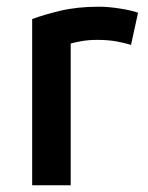

<svg xmlns="http://www.w3.org/2000/svg" viewBox="-20 -553 442 573"><path d="M76 0V-496Q110 -509 160.5 -521Q211 -533 276 -533Q303 -533 338 -527.5Q373 -522 392 -515L371 -419Q356 -424 330 -429Q304 -434 270 -434Q244 -434 222 -430Q200 -426 191 -423V0Z"/></svg>

Font: Ubuntu Sans SemiBold
Style: Regular
Weight: 600
Designer: Dalton Maag Ltd
Foundry: Dalton Maag Ltd
Version: Version 1.006; ttfautohint (v1.8.4.7-5d5b)